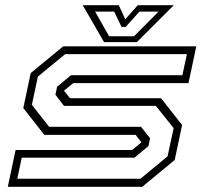

<svg xmlns="http://www.w3.org/2000/svg" viewBox="-20 -718 790 738"><path d="M10 0 40 -141.5H488L523.5 -171L501.5 -199.5H150.5L69.5 -302.5L98 -437L223 -540H734.5L704.5 -398.5H261.5L226 -369.5L249 -340.5H599L680 -237.5L651.5 -103L526.5 0ZM46.5 -31H520L624 -117L647.5 -225.5L579 -311H226L193 -354L199.5 -384.5L253 -429H681L698.5 -510H230.5L125.5 -423.5L102.5 -315L169 -230.5H522L557 -186.5L550.5 -156.5L497 -112H63.5ZM380 -556 298 -698H436.5L461.5 -644L509.5 -698H648L506 -556ZM399.5 -578.5H495L589.5 -673.5H516L463 -614.5H447L419 -673.5H345.5Z"/></svg>

Font: Tourney Expanded Light
Style: Italic
Weight: 300
Width: 7
Italic angle: -12°
Designer: Tyler Finck
Foundry: Etcetera Type Co
Version: Version 1.010; ttfautohint (v1.8.3)